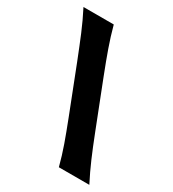

<svg xmlns="http://www.w3.org/2000/svg" viewBox="-174 -809 816 906"><g transform="rotate(30 233.5 -356.5)"><path d="M289.5 0Q275 -55.5 256.5 -107.8Q238 -160 211.5 -228L115.5 -474Q87 -546.5 64.2 -601Q41.5 -655.5 12 -713H177Q192.5 -655.5 211.8 -601Q231 -546.5 258.5 -476L355.5 -228Q382 -160 404.5 -107.8Q427 -55.5 455.5 0Z"/></g></svg>

Font: Commissioner Flair
Style: Bold
Weight: 700
Designer: Kostas Bartsokas
Foundry: Kostas Bartsokas
Version: Version 1.000; ttfautohint (v1.8.3)